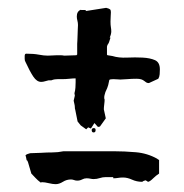

<svg xmlns="http://www.w3.org/2000/svg" viewBox="-20 -437 470 490"><path d="M259 -233Q256 -217 253.5 -212Q251 -207 249 -202L247 -195Q246 -192 246 -188Q246 -184 247 -183Q247 -178 246 -170.5Q245 -163 245 -158L250 -135L235 -114L230 -113L221 -123L212 -109L205 -112L200 -107L186 -117L178 -127L172 -157Q171 -159 171 -163Q171 -167 170 -171L168 -180L171 -193L170 -199Q172 -206 172.5 -213.5Q173 -221 173 -227V-237Q166 -237 157 -236Q148 -235 138 -235H127Q124 -235 120 -234.5Q116 -234 111 -232H104Q99 -231 94.5 -229.5Q90 -228 85 -228Q74 -228 65 -241.5Q56 -255 45 -279Q43 -282 43 -287V-292V-294Q43 -300 47 -300Q66 -300 79 -297.5Q92 -295 102 -295Q108 -295 114 -295.5Q120 -296 125 -296Q130 -296 134.5 -296Q139 -296 144 -295Q155 -295 159.5 -295.5Q164 -296 175 -296L177 -298V-324V-325Q177 -328 177.5 -334Q178 -340 178 -347.5Q178 -355 178.5 -362Q179 -369 179 -373Q179 -379 177.5 -384.5Q176 -390 176 -395Q176 -408 186 -412Q187 -411 193 -411.5Q199 -412 200 -409L251 -417Q259 -415 261 -413Q263 -411 263 -406Q263 -401 262.5 -395.5Q262 -390 262 -382Q262 -373 263 -367.5Q264 -362 264 -357Q264 -350 260 -341H262Q258 -327 256 -325Q254 -323 253 -318V-298Q253 -296 255 -296L267 -294Q283 -289 304 -290Q325 -291 344 -290Q363 -289 375.5 -283.5Q388 -278 388 -260Q388 -254 387.5 -247.5Q387 -241 384 -236L360 -225Q356 -225 353.5 -226.5Q351 -228 348 -230.5Q345 -233 340.5 -234.5Q336 -236 328 -236Q317 -236 304.5 -235Q292 -234 287 -234Q285 -234 279.5 -234.5Q274 -235 269 -235Q261 -235 259 -233ZM60 6Q57 -3 55 -11Q53 -18 51.5 -23Q50 -28 48 -28L46 -38L45 -39Q45 -42 50.5 -44Q56 -46 57 -46L85 -47Q99 -48 113.5 -48Q128 -48 142 -51H271Q297 -51 326.5 -48.5Q356 -46 381 -32Q384 -29 386 -29V6Q378 11 370.5 18.5Q363 26 358 27Q357 27 355 25L351 23Q352 23 346 25L343 27Q329 27 317 21.5Q305 16 294 16Q287 16 281.5 17Q276 18 269 18V15H250Q242 15 234.5 17.5Q227 20 219 20Q215 20 210.5 19Q206 18 201 18Q195 18 189.5 21Q184 24 177 24Q173 24 169 22.5Q165 21 161 21Q150 21 140.5 27Q131 33 122 33Q115 33 104.5 30.5Q94 28 88 28Q85 28 84 29Q76 23 70.5 17Q65 11 60 6ZM218 -110H220Q224 -110 224 -105Q224 -99 219 -99Q214 -99 214 -105Q214 -109 218 -110Z"/></svg>

Font: East Sea Dokdo Cyrillic
Style: Regular
Weight: 400
Version: Version 1.00 July 4, 2018, initial release